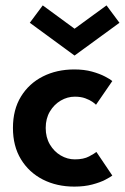

<svg xmlns="http://www.w3.org/2000/svg" viewBox="-20 -680 463 712"><path d="M257.5 -89Q290 -89 310.5 -100Q331 -111 337.5 -116.5L396.5 -29Q389.5 -23.5 370.5 -13.5Q351.5 -3.5 322.2 4.2Q293 12 255.5 12Q190.5 12 139 -14.2Q87.5 -40.5 57.8 -89.2Q28 -138 28 -205.5Q28 -273.5 57.8 -322Q87.5 -370.5 139 -396.5Q190.5 -422.5 255.5 -422.5Q292.5 -422.5 321.2 -414.5Q350 -406.5 369.5 -396.2Q389 -386 396.5 -379.5L336 -291.5Q332.5 -295.5 322.5 -302.5Q312.5 -309.5 296.2 -315.5Q280 -321.5 257.5 -321.5Q230 -321.5 205.2 -307Q180.5 -292.5 165 -266.5Q149.5 -240.5 149.5 -205.5Q149.5 -170.5 165 -144.2Q180.5 -118 205.2 -103.5Q230 -89 257.5 -89ZM256.5 -474 90.5 -595.5 138.5 -660 256.5 -573.5 375 -660 423 -595.5Z"/></svg>

Font: League Spartan Thin SemiBold
Style: Regular
Weight: 600
Version: Version 2.002